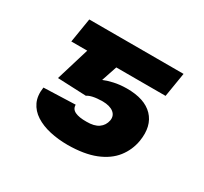

<svg xmlns="http://www.w3.org/2000/svg" viewBox="-116 -691 918 863"><g transform="rotate(30 343.5 -259.5)"><path d="M279.3 -223.6 130.9 -230 221.7 -528.3H610.4L589.8 -402.3H334L307.1 -321.8Q325.7 -330.1 355.7 -336.9Q385.7 -343.8 422.4 -344.2Q515.6 -344.7 559.8 -298.6Q604 -252.4 590.8 -169.9Q582 -118.2 550.3 -77.9Q518.6 -37.6 461.2 -14.6Q403.8 8.3 318.4 8.8Q269 8.8 225.8 -1Q182.6 -10.7 150.6 -31.2Q118.7 -51.8 103.8 -83.5Q88.9 -115.2 95.7 -160.2L259.8 -166Q259.3 -143.6 280.3 -133.5Q301.3 -123.5 339.4 -124Q379.9 -123.5 402.1 -139.2Q424.3 -154.8 429.7 -182.6Q434.1 -208.5 414.8 -223.9Q395.5 -239.3 357.4 -239.7Q327.6 -239.3 308.6 -235.1Q289.6 -231 279.3 -223.6ZM279.3 -528.3 257.8 -402.3H100.6L121.1 -528.3Z"/></g></svg>

Font: Inter ExtraBold
Style: Italic
Weight: 800
Italic angle: -9.3988°
Designer: Rasmus Andersson
Foundry: rsms
Version: Version 4.001;git-66647c0bb